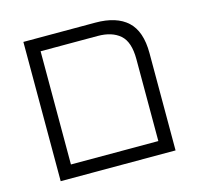

<svg xmlns="http://www.w3.org/2000/svg" viewBox="-90 -685 819 783"><g transform="rotate(-15 320.0 -294.0)"><path d="M73 0V-588H377Q466 -588 512 -545.5Q558 -503 558 -411V0ZM131 -55H500V-401Q500 -474 466 -503.5Q432 -533 372 -533H131Z"/></g></svg>

Font: Noto Sans Hebrew Light
Style: Regular
Weight: 300
Designer: Monotype Design Team
Foundry: Monotype Imaging Inc.
Version: Version 2.003